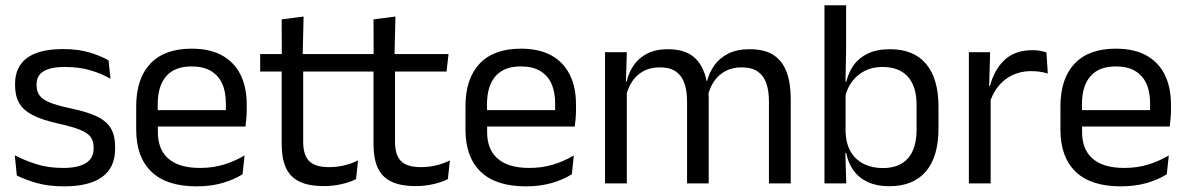

<svg xmlns="http://www.w3.org/2000/svg" viewBox="-20 -682 4416 714"><path d="M218.5 11Q159.5 11 115.5 -1.8Q71.5 -14.5 42.5 -29.5L35 -104.5Q71.5 -85.5 115.2 -71.5Q159 -57.5 214.5 -57.5Q271 -57.5 299.5 -75.5Q328 -93.5 328 -129V-134.5Q328 -157.5 317.2 -172.5Q306.5 -187.5 278.5 -199Q250.5 -210.5 199 -222Q137.5 -235.5 102 -253.8Q66.5 -272 51.2 -299Q36 -326 36 -365V-369.5Q36 -433.5 80.5 -466.5Q125 -499.5 214.5 -499.5Q272 -499.5 314.2 -486.5Q356.5 -473.5 383.5 -457.5L391 -389Q358.5 -408 316.5 -420.5Q274.5 -433 222 -433Q184 -433 160.5 -425.2Q137 -417.5 126.5 -403.2Q116 -389 116 -369V-365Q116 -343 126.5 -327.8Q137 -312.5 164.2 -301.2Q191.5 -290 240 -279.5Q302.5 -267 339.2 -249.5Q376 -232 392 -205.2Q408 -178.5 408 -136.5V-128Q408 -59 360 -24Q312 11 218.5 11Z M711 11Q599.5 11 543 -43.5Q486.5 -98 486.5 -199.5V-286.5Q486.5 -389.5 539 -445.2Q591.5 -501 692.5 -501Q760.5 -501 806 -475.8Q851.5 -450.5 874.5 -404Q897.5 -357.5 897.5 -293V-275Q897.5 -259 896.2 -243Q895 -227 893 -211.5H818.5Q819.5 -235.5 819.8 -257Q820 -278.5 820 -296.5Q820 -341 805.8 -371.8Q791.5 -402.5 763.2 -418.8Q735 -435 692.5 -435Q629.5 -435 598 -398.5Q566.5 -362 566.5 -294V-247.5L567 -237.5V-191Q567 -160.5 576 -136Q585 -111.5 604.2 -93.8Q623.5 -76 653.2 -66.8Q683 -57.5 724 -57.5Q771.5 -57.5 812.5 -70Q853.5 -82.5 889.5 -104L882 -34Q849.5 -13.5 806.5 -1.2Q763.5 11 711 11ZM876 -211.5H529V-272.5H876Z M1184 10Q1127.5 10 1093 -7Q1058.5 -24 1043 -58.5Q1027.5 -93 1027.5 -144.5V-452.5H1107.5V-154Q1107.5 -106 1129.5 -83.2Q1151.5 -60.5 1203.5 -60.5Q1233 -60.5 1260.2 -67Q1287.5 -73.5 1311.5 -85.5L1304 -16Q1280.5 -4 1249 3Q1217.5 10 1184 10ZM1299 -416H947.5V-481H1306.5ZM1105.5 -473H1028L1027.5 -610L1109 -620.5Z M1525.5 10Q1469 10 1434.5 -7Q1400 -24 1384.5 -58.5Q1369 -93 1369 -144.5V-452.5H1449V-154Q1449 -106 1471 -83.2Q1493 -60.5 1545 -60.5Q1574.5 -60.5 1601.8 -67Q1629 -73.5 1653 -85.5L1645.5 -16Q1622 -4 1590.5 3Q1559 10 1525.5 10ZM1640.5 -416H1289V-481H1648ZM1447 -473H1369.5L1369 -610L1450.5 -620.5Z M1935.5 11Q1824 11 1767.5 -43.5Q1711 -98 1711 -199.5V-286.5Q1711 -389.5 1763.5 -445.2Q1816 -501 1917 -501Q1985 -501 2030.5 -475.8Q2076 -450.5 2099 -404Q2122 -357.5 2122 -293V-275Q2122 -259 2120.8 -243Q2119.5 -227 2117.5 -211.5H2043Q2044 -235.5 2044.2 -257Q2044.5 -278.5 2044.5 -296.5Q2044.5 -341 2030.2 -371.8Q2016 -402.5 1987.8 -418.8Q1959.5 -435 1917 -435Q1854 -435 1822.5 -398.5Q1791 -362 1791 -294V-247.5L1791.5 -237.5V-191Q1791.5 -160.5 1800.5 -136Q1809.5 -111.5 1828.8 -93.8Q1848 -76 1877.8 -66.8Q1907.5 -57.5 1948.5 -57.5Q1996 -57.5 2037 -70Q2078 -82.5 2114 -104L2106.5 -34Q2074 -13.5 2031 -1.2Q1988 11 1935.5 11ZM2100.5 -211.5H1753.5V-272.5H2100.5Z M2920.5 0H2839.5V-305.5Q2839.5 -344 2829.8 -372.2Q2820 -400.5 2797.8 -416Q2775.5 -431.5 2738 -431.5Q2702.5 -431.5 2676.5 -417Q2650.5 -402.5 2634.5 -378.2Q2618.5 -354 2612 -323L2599.5 -380.5H2609.5Q2617.5 -412 2636.5 -439Q2655.5 -466 2688 -482.5Q2720.5 -499 2768.5 -499Q2823 -499 2856.2 -477.5Q2889.5 -456 2905 -414.8Q2920.5 -373.5 2920.5 -314.5ZM2311 0H2230V-488H2311L2307.5 -371L2311 -366ZM2615.5 0H2535V-305.5Q2535 -344 2525.2 -372.2Q2515.5 -400.5 2493.5 -416Q2471.5 -431.5 2434 -431.5Q2398 -431.5 2372 -417Q2346 -402.5 2330 -377.8Q2314 -353 2307.5 -321.5L2292.5 -379H2310.5Q2318 -412 2336.5 -439.2Q2355 -466.5 2386.8 -482.8Q2418.5 -499 2464 -499Q2531.5 -499 2566.8 -464Q2602 -429 2611 -362Q2613.5 -352 2614.5 -340.2Q2615.5 -328.5 2615.5 -317Z M3286.5 10.5Q3241.5 10.5 3208.2 -4.5Q3175 -19.5 3154.5 -47.5Q3134 -75.5 3127 -112.5H3100L3124.5 -188.5Q3127 -144.5 3145.2 -115.2Q3163.5 -86 3194 -71.5Q3224.5 -57 3263 -57Q3324 -57 3356.2 -93Q3388.5 -129 3388.5 -200V-291.5Q3388.5 -361 3356 -397Q3323.5 -433 3261.5 -433Q3224.5 -433 3196 -418.5Q3167.5 -404 3148.8 -379Q3130 -354 3123 -322L3104.5 -378.5H3127.5Q3135 -412 3154.2 -439.2Q3173.5 -466.5 3207 -482.8Q3240.5 -499 3290 -499Q3378 -499 3424 -444.2Q3470 -389.5 3470 -285.5V-204.5Q3470 -99.5 3423.2 -44.5Q3376.5 10.5 3286.5 10.5ZM3127 0H3046V-662.5H3126.5V-503.5L3124 -363.5L3124.5 -348V-144L3123.5 -118Z M3660 -298.5 3641.5 -361 3661.5 -362Q3677.5 -424 3716.5 -459.8Q3755.5 -495.5 3820 -495.5Q3836 -495.5 3848.8 -493Q3861.5 -490.5 3871.5 -487L3876.5 -408.5Q3864 -412.5 3848.8 -415Q3833.5 -417.5 3815 -417.5Q3760 -417.5 3719.2 -387Q3678.5 -356.5 3660 -298.5ZM3664 0H3583V-488H3662L3658 -344L3664 -338Z M4148 11Q4036.5 11 3980 -43.5Q3923.5 -98 3923.5 -199.5V-286.5Q3923.5 -389.5 3976 -445.2Q4028.5 -501 4129.5 -501Q4197.5 -501 4243 -475.8Q4288.5 -450.5 4311.5 -404Q4334.5 -357.5 4334.5 -293V-275Q4334.5 -259 4333.2 -243Q4332 -227 4330 -211.5H4255.5Q4256.5 -235.5 4256.8 -257Q4257 -278.5 4257 -296.5Q4257 -341 4242.8 -371.8Q4228.5 -402.5 4200.2 -418.8Q4172 -435 4129.5 -435Q4066.5 -435 4035 -398.5Q4003.5 -362 4003.5 -294V-247.5L4004 -237.5V-191Q4004 -160.5 4013 -136Q4022 -111.5 4041.2 -93.8Q4060.5 -76 4090.2 -66.8Q4120 -57.5 4161 -57.5Q4208.5 -57.5 4249.5 -70Q4290.5 -82.5 4326.5 -104L4319 -34Q4286.5 -13.5 4243.5 -1.2Q4200.5 11 4148 11ZM4313 -211.5H3966V-272.5H4313Z"/></svg>

Font: Anek Malayalam Medium
Style: Regular
Weight: 400
Version: Version 1.003